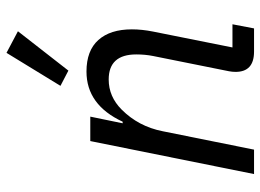

<svg xmlns="http://www.w3.org/2000/svg" viewBox="-128 -692 820 605"><g transform="rotate(-90 282.5 -390.0)"><path d="M486 -744 362 -585 314 -610 418 -780ZM113 0H36L140 -516H217L196 -414H201Q254 -528 359 -528Q425 -528 458.5 -490.5Q492 -453 492 -385Q492 -353 485 -318L435 -68H508L495 0H422Q358 0 358 -58Q358 -69 360 -79L408 -318Q413 -343 413 -371Q413 -458 334 -458Q280 -458 239 -417Q186 -364 171 -288Z"/></g></svg>

Font: Aneliza
Style: Italic
Weight: 400
Italic angle: -11.31°
Designer: Mike Abbink, Paul van der Laan, Pieter van Rosmalen
Foundry: Bold Monday
Version: Version 3.0